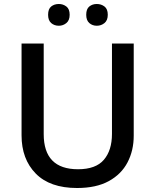

<svg xmlns="http://www.w3.org/2000/svg" viewBox="-20 -932 779 962"><path d="M650 -252Q650 -178 619 -118.5Q588 -59 525 -24.5Q462 10 366 10Q230 10 159 -62.5Q88 -135 88 -254V-714H199V-260Q199 -84 371 -84Q460 -84 500.5 -131.5Q541 -179 541 -261V-714H650ZM221 -858Q221 -887 236.5 -899.5Q252 -912 275 -912Q296 -912 312.5 -899.5Q329 -887 329 -858Q329 -830 312.5 -816.5Q296 -803 275 -803Q252 -803 236.5 -816.5Q221 -830 221 -858ZM412 -858Q412 -887 427.5 -899.5Q443 -912 465 -912Q487 -912 503.5 -899.5Q520 -887 520 -858Q520 -830 503.5 -816.5Q487 -803 465 -803Q443 -803 427.5 -816.5Q412 -830 412 -858Z"/></svg>

Font: Noto Sans Thaana Medium
Style: Regular
Weight: 500
Designer: David Williams
Foundry: Google Inc.
Version: Version 3.001; ttfautohint (v1.8.4.7-5d5b)